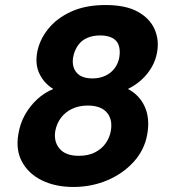

<svg xmlns="http://www.w3.org/2000/svg" viewBox="-20 -732 682 764"><path d="M272 12Q201 12 147.5 -14Q94 -40 68 -87.5Q42 -135 53 -198Q60 -241 79.5 -275.5Q99 -310 127.5 -336.5Q156 -363 192 -378Q156 -400 137.5 -437.5Q119 -475 128 -524Q137 -573 171 -616Q205 -659 262.5 -685.5Q320 -712 400 -712Q480 -712 528 -685.5Q576 -659 595 -616Q614 -573 605 -524Q600 -493 583.5 -464.5Q567 -436 542.5 -414Q518 -392 489 -378Q535 -354 556 -307.5Q577 -261 566 -198Q555 -135 511.5 -87.5Q468 -40 405.5 -14Q343 12 272 12ZM294 -112Q330 -112 356.5 -125Q383 -138 399.5 -160.5Q416 -183 421 -211Q429 -257 405 -284.5Q381 -312 329 -312Q295 -312 268 -299.5Q241 -287 223.5 -264.5Q206 -242 200 -211Q193 -169 217 -140.5Q241 -112 294 -112ZM348 -420Q377 -420 400 -431Q423 -442 437 -461.5Q451 -481 455 -505Q459 -532 452.5 -551.5Q446 -571 427 -581Q408 -591 379 -591Q349 -591 326.5 -581Q304 -571 290 -551Q276 -531 271 -504Q265 -467 284.5 -443.5Q304 -420 348 -420Z"/></svg>

Font: DM Sans 9pt Black
Style: Italic
Weight: 900
Italic angle: -10°
Version: Version 4.004;gftools[0.9.30]